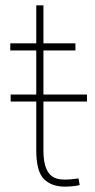

<svg xmlns="http://www.w3.org/2000/svg" viewBox="-20 -691 356 721"><path d="M143.1 -335.9V-501.5H263.2V-528.3H143.1V-670.9H116.2V-528.3H18.6V-501.5H116.2V-335.9H20V-309.6H116.2V-126.5C116.2 -73.2 126 -37.6 145 -18.6C164.1 0.5 190.4 9.8 224.1 9.8C237.8 9.8 265.1 8.3 279.3 3.9L274.9 -21C256.8 -18.6 242.7 -16.6 222.7 -16.6C180.2 -16.6 143.1 -33.2 143.1 -126.5V-309.6H306.6V-335.9Z"/></svg>

Font: Vazirmatn Thin
Style: Regular
Weight: 100
Designer: Saber Rastikerdar
Foundry: Saber Rastikerdar
Version: Version 33.003